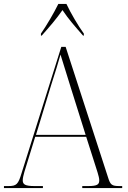

<svg xmlns="http://www.w3.org/2000/svg" viewBox="-22 -951 647 971"><path d="M185 -781V-771H189C229 -816 263 -855 294 -900C323 -856 359 -815 398 -771H402V-781C373 -821 335 -886 314 -931H273C251 -886 213 -821 185 -781ZM-2 0H195V-10H153C103 -10 93 -19 93 -40C93 -59 108 -104 115 -126L156 -259H414L459 -118C465 -98 480 -57 480 -40C480 -19 472 -10 424 -10H394V0H596V-10H583C543 -10 536 -16 524 -55L310 -714H288L87 -75C70 -19 62 -10 20 -10H-2ZM160 -269 238 -525C254 -575 274 -638 284 -675C297 -632 317 -569 339 -498L411 -269Z"/></svg>

Font: Noto Serif Display SemiCondensed ExtraLight
Style: Regular
Weight: 200
Width: 4
Designer: Monotype Design Team
Foundry: Monotype Imaging Inc.
Version: Version 2.009